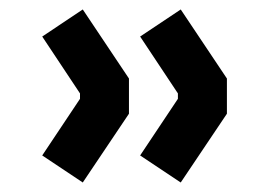

<svg xmlns="http://www.w3.org/2000/svg" viewBox="-20 -430 565 402"><path d="M147.5 -223.1V-234.4L68.4 -353.5L153.3 -410.2L250 -265.6V-191.9L153.3 -47.9L68.4 -104.5ZM352.5 -223.1V-234.4L273.4 -353.5L358.4 -410.2L455.1 -265.6V-191.9L358.4 -47.9L273.4 -104.5Z"/></svg>

Font: Anka/Coder Condensed
Style: Bold
Weight: 700
Width: 4
Monospace: yes
Version: Version 001.100